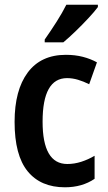

<svg xmlns="http://www.w3.org/2000/svg" viewBox="-20 -786 457 816"><path d="M256 10Q153 10 97.5 -58Q42 -126 42 -268Q42 -403 98 -478Q154 -553 260 -553Q299 -553 332 -544.5Q365 -536 392 -521L359 -428Q335 -440 311.5 -447Q288 -454 265 -454Q161 -454 161 -269Q161 -89 266 -89Q296 -89 325.5 -98.5Q355 -108 382 -124V-26Q329 10 256 10ZM396 -756Q382 -737 356 -709Q330 -681 301 -653Q272 -625 249 -606H170V-618Q196 -655 220.5 -693.5Q245 -732 262 -766H396Z"/></svg>

Font: Noto Sans Thai Looped Condensed SemiBold
Style: Regular
Weight: 600
Width: 3
Designer: Sasikarn Vongin, Ben Mitchell
Foundry: The Fontpad Ltd
Version: Version 1.001; ttfautohint (v1.8.4.7-5d5b)